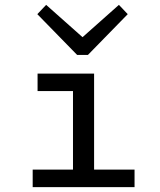

<svg xmlns="http://www.w3.org/2000/svg" viewBox="-20 -766 654 786"><path d="M502.9 -708 339.8 -541H295.9L132.8 -708L168.9 -746.1L317.9 -613.8L466.8 -746.1ZM113.8 -71.8H278.8V-393.1H133.8V-464.8H365.2V-71.8H530.8V0H113.8Z"/></svg>

Font: IntelOne Mono
Style: Regular
Weight: 400
Designer: Fred Shallcrass
Foundry: Frere-Jones Type LLC
Version: Version 1.200;hotconv 1.1.0;makeotfexe 2.6.0;FJTRelease1.2